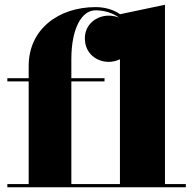

<svg xmlns="http://www.w3.org/2000/svg" viewBox="-20 -790 818 810"><path d="M11 -13.5V0H764V-13.5H676V-770L486.5 -730C460 -748.5 424.5 -760 383 -760C228 -760 101 -667.5 101 -511.5V-460H11V-446.5H101V-13.5ZM421 -446.5V-460H281V-540C281 -667 323 -746.5 383 -746.5C422 -746.5 456.5 -734.5 482 -716C468.5 -721 453.5 -724 438.5 -724C388.5 -724 338 -688.5 338 -628.5C338 -563.5 388.5 -529 438.5 -529C455.5 -529 471.5 -533 486 -540V-13.5H281V-446.5Z"/></svg>

Font: Bodoni* 16pt Fatface
Style: Regular
Weight: 900
Version: Version 2.3